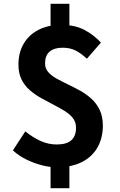

<svg xmlns="http://www.w3.org/2000/svg" viewBox="-20 -866 630 1010"><path d="M278 14Q241 14 199 3Q157 -8 117.5 -27.5Q78 -47 48 -75L113 -175Q154 -142 194.5 -124Q235 -106 278 -106Q331 -106 355.5 -128.5Q380 -151 380 -194Q380 -223 364 -244Q348 -265 320.5 -282Q293 -299 261 -315.5Q229 -332 196.5 -350Q164 -368 136.5 -392Q109 -416 93 -448.5Q77 -481 77 -526Q77 -589 104.5 -636Q132 -683 182.5 -709Q233 -735 302 -735Q374 -735 423.5 -709Q473 -683 511 -642L437 -557Q406 -586 377 -600.5Q348 -615 309 -615Q265 -615 241 -594.5Q217 -574 217 -532Q217 -506 233.5 -487Q250 -468 277 -453Q304 -438 336.5 -422.5Q369 -407 401.5 -389Q434 -371 461 -346.5Q488 -322 504.5 -287.5Q521 -253 521 -205Q521 -141 493.5 -91.5Q466 -42 411.5 -14Q357 14 278 14ZM246 124V-45H345V124ZM246 -688V-846H345V-688Z"/></svg>

Font: Noto Sans KR
Style: Bold
Weight: 700
Designer: Ryoko NISHIZUKA  (kana, bopomofo & ideographs); Paul D. Hunt (Latin, Greek & Cyrillic); Sandoll Communications , Soo-you
Foundry: Adobe
Version: Version 2.004-H2;hotconv 1.0.118;makeotfexe 2.5.65603